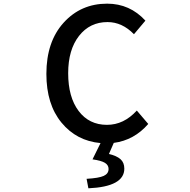

<svg xmlns="http://www.w3.org/2000/svg" viewBox="-20 -770 1040 1049"><path d="M727.5 -166 790 -92.8Q712.9 -3.9 601.6 10.7L575.2 71.3Q617.2 81.1 638.2 99.6Q659.2 118.2 659.2 151.4Q659.2 250 462.9 258.8L453.1 207Q520.5 203.1 546.9 190.9Q573.2 178.7 573.2 153.3Q573.2 131.8 553.2 119.6Q533.2 107.4 485.4 100.6L529.3 11.7Q398.4 0 315.9 -100.1Q233.4 -200.2 233.4 -366.2Q233.4 -542 327.6 -646Q421.9 -750 565.4 -750Q689.5 -750 774.4 -657.2L711.9 -583Q647.5 -649.4 567.4 -649.4Q470.7 -649.4 411.6 -573.7Q352.5 -498 352.5 -370.1Q352.5 -239.3 409.7 -163.6Q466.8 -87.9 564.5 -87.9Q656.2 -87.9 727.5 -166Z"/></svg>

Font: Gen Shin Gothic Monospace Medium
Style: Regular
Weight: 500
Designer: [Source Han Sans]
Ryoko NISHIZUKA  (kana & ideographs); Paul D. Hunt (Latin, Greek & Cyrillic); Wenlong ZHANG  (bopomofo
Version: Version 1.002.20150607